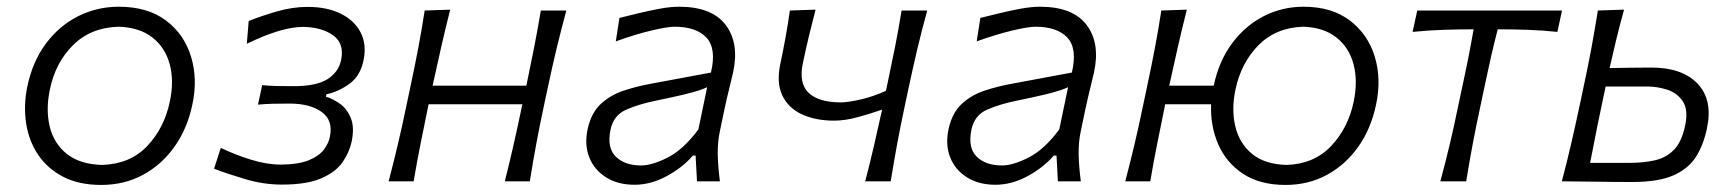

<svg xmlns="http://www.w3.org/2000/svg" viewBox="-20 -526 5031 557"><path d="M273.5 10.5Q209 10.5 163.2 -13.2Q117.5 -37 90.5 -77.2Q63.5 -117.5 55.8 -168.5Q48 -219.5 59 -274Q74.5 -348 113.5 -400Q152.5 -452 207.2 -479.2Q262 -506.5 324.5 -506.5Q408.5 -506.5 461.5 -466.5Q514.5 -426.5 534.2 -361.8Q554 -297 538 -222.5Q523.5 -153 486.5 -100.8Q449.5 -48.5 395.2 -19Q341 10.5 273.5 10.5ZM276 -47.5Q357.5 -50 407 -102.2Q456.5 -154.5 472.5 -230.5Q485.5 -290.5 472.5 -339.2Q459.5 -388 422.2 -417.2Q385 -446.5 324 -448.5Q243 -446 191.8 -395Q140.5 -344 124.5 -265.5Q112.5 -208 124.2 -159Q136 -110 173.5 -79.8Q211 -49.5 276 -47.5Z M798 9.5Q743.5 9.5 689.8 -6.8Q636 -23 601 -36.5L620.5 -97Q662 -77 708 -62.8Q754 -48.5 795 -48.5Q846 -49 875.5 -61Q905 -73 919 -91.2Q933 -109.5 937 -129Q947 -177 913.2 -201.2Q879.5 -225.5 820.5 -225.5Q792.5 -225.5 771.2 -225Q750 -224.5 728.5 -222.5L740.5 -279Q760 -277 781.5 -276.5Q803 -276 832 -276Q897.5 -276 929.8 -296.2Q962 -316.5 969.5 -351.5Q979.5 -399.5 946.8 -423.2Q914 -447 859.5 -448Q797 -448 696 -399L701.5 -465Q734.5 -478.5 781 -492.2Q827.5 -506 872 -506Q928.5 -506 968.2 -486.5Q1008 -467 1026 -432.2Q1044 -397.5 1035 -353Q1026.5 -307.5 995.2 -284Q964 -260.5 927 -252.5L925.5 -245.5Q943.5 -240.5 964.5 -226.2Q985.5 -212 997.2 -184.8Q1009 -157.5 1000 -114.5Q993.5 -84 973.8 -55.5Q954 -27 912.2 -8.8Q870.5 9.5 798 9.5Z M1107.5 0Q1122 -55.5 1134.2 -107.2Q1146.5 -159 1159 -219.5L1169.5 -269Q1183.5 -334.5 1193.5 -387.2Q1203.5 -440 1212 -495.5L1286 -498Q1272.5 -444 1260.5 -392Q1248.5 -340 1235 -277.5H1507Q1520 -339.5 1530 -390.8Q1540 -442 1549 -495.5H1623Q1608 -440 1595.2 -387.2Q1582.5 -334.5 1568.5 -269L1558 -219.5Q1545 -159 1535.5 -107.2Q1526 -55.5 1517 0H1444.5Q1458.5 -55.5 1470.2 -107.2Q1482 -159 1494.5 -219.5L1495.5 -223.5H1223.5L1222.5 -219.5Q1210 -159 1199.8 -107.5Q1189.5 -56 1180 0Z M1821 10Q1772 10 1737.8 -11.8Q1703.5 -33.5 1689.2 -70.2Q1675 -107 1685 -152.5Q1695.5 -199 1723 -224.5Q1750.5 -250 1788.5 -262.8Q1826.5 -275.5 1868 -283L2042.5 -315.5Q2059 -385 2029.5 -416.8Q2000 -448.5 1936.5 -448.5Q1916.5 -448.5 1870 -437.5Q1823.5 -426.5 1766.5 -406L1777 -474Q1801 -480 1832 -487.5Q1863 -495 1894.2 -500.8Q1925.5 -506.5 1950 -506.5Q2045 -506.5 2085 -454Q2125 -401.5 2107 -317Q2102 -295 2095.5 -269Q2089 -243 2082 -210.5L2068.5 -146Q2061.5 -114 2062.2 -78Q2063 -42 2068.5 0H2002L1998 -74.5H1990Q1959 -39 1913.2 -14.5Q1867.5 10 1821 10ZM1840 -46Q1871.5 -46 1917 -69Q1962.5 -92 2006 -150.5L2031.5 -273Q2022 -268.5 2007 -263.5Q1992 -258.5 1963 -251.5Q1934 -244.5 1883 -234Q1833.5 -224 1796.5 -207.8Q1759.5 -191.5 1751 -149Q1740.5 -97 1766.5 -71.5Q1792.5 -46 1840 -46Z M2490 0Q2503 -49.5 2515.8 -104.8Q2528.5 -160 2539 -208Q2507.5 -197 2469.8 -186.5Q2432 -176 2400 -176Q2346 -176 2306.5 -194.2Q2267 -212.5 2249.5 -249.2Q2232 -286 2244 -342Q2252.5 -382 2259.2 -419.2Q2266 -456.5 2271.5 -495.5L2346 -498Q2336 -460 2327 -422.5Q2318 -385 2309.5 -344.5Q2296.5 -284.5 2325.8 -256.8Q2355 -229 2419.5 -229Q2439.5 -229 2476 -237.2Q2512.5 -245.5 2550 -262.5L2554 -280.5Q2567 -342 2577 -392.2Q2587 -442.5 2595.5 -495.5H2670Q2654.5 -440 2642 -387.2Q2629.5 -334.5 2615.5 -269L2605 -219.5Q2592 -159 2582.5 -107.2Q2573 -55.5 2564 0Z M2868 10Q2819 10 2784.8 -11.8Q2750.5 -33.5 2736.2 -70.2Q2722 -107 2732 -152.5Q2742.5 -199 2770 -224.5Q2797.5 -250 2835.5 -262.8Q2873.5 -275.5 2915 -283L3089.5 -315.5Q3106 -385 3076.5 -416.8Q3047 -448.5 2983.5 -448.5Q2963.5 -448.5 2917 -437.5Q2870.5 -426.5 2813.5 -406L2824 -474Q2848 -480 2879 -487.5Q2910 -495 2941.2 -500.8Q2972.5 -506.5 2997 -506.5Q3092 -506.5 3132 -454Q3172 -401.5 3154 -317Q3149 -295 3142.5 -269Q3136 -243 3129 -210.5L3115.5 -146Q3108.5 -114 3109.2 -78Q3110 -42 3115.5 0H3049L3045 -74.5H3037Q3006 -39 2960.2 -14.5Q2914.5 10 2868 10ZM2887 -46Q2918.5 -46 2964 -69Q3009.5 -92 3053 -150.5L3078.5 -273Q3069 -268.5 3054 -263.5Q3039 -258.5 3010 -251.5Q2981 -244.5 2930 -234Q2880.5 -224 2843.5 -207.8Q2806.5 -191.5 2798 -149Q2787.5 -97 2813.5 -71.5Q2839.5 -46 2887 -46Z M3244.5 0Q3259 -55.5 3271.2 -107.2Q3283.5 -159 3296 -219.5L3306.5 -269Q3320.5 -334.5 3330.5 -387.2Q3340.5 -440 3349 -495.5L3423 -498Q3409.5 -444 3397.5 -392Q3385.5 -340 3372 -277.5H3501Q3516.5 -350 3555 -401.2Q3593.5 -452.5 3647 -479.5Q3700.5 -506.5 3761.5 -506.5Q3843.5 -506.5 3896 -466.5Q3948.5 -426.5 3968.2 -361.8Q3988 -297 3972 -222.5Q3957.5 -153 3920.8 -100.8Q3884 -48.5 3830 -19Q3776 10.5 3709.5 10.5Q3635 10.5 3586.2 -21.8Q3537.5 -54 3514.2 -107.2Q3491 -160.5 3493.5 -223.5H3360.5L3359.5 -219.5Q3347 -159 3336.8 -107.5Q3326.5 -56 3317 0ZM3712 -47.5Q3792 -50 3841.5 -102.2Q3891 -154.5 3907 -230.5Q3919.5 -290.5 3906.8 -339.2Q3894 -388 3857 -417.2Q3820 -446.5 3761 -448.5Q3681.5 -446 3631 -395Q3580.5 -344 3564 -265.5Q3552 -208 3563.8 -159Q3575.5 -110 3612 -79.8Q3648.5 -49.5 3712 -47.5Z M4158.5 0Q4173.5 -55.5 4185.8 -107.2Q4198 -159 4210.5 -219.5L4221 -269Q4232 -319.5 4240 -360Q4248 -400.5 4255 -441Q4213 -441 4167.8 -439.5Q4122.5 -438 4078 -433.5L4091.5 -495.5H4511.5L4498 -433.5Q4456 -438 4411.5 -439.5Q4367 -441 4325 -441Q4314.5 -400.5 4305.2 -360Q4296 -319.5 4285.5 -269L4275 -219.5Q4262 -159 4252.2 -107.2Q4242.5 -55.5 4233.5 0Z M4511 0Q4525.5 -55 4537.5 -106.8Q4549.5 -158.5 4562.5 -219.5L4573 -269Q4587 -334 4596.8 -386.8Q4606.5 -439.5 4615.5 -495.5L4691.5 -498Q4679.5 -455 4669.5 -414Q4659.5 -373 4649.5 -328.5Q4677 -329 4709.8 -329.5Q4742.5 -330 4771 -330Q4860.5 -330 4905 -283Q4949.5 -236 4932 -154Q4922.5 -107.5 4901 -72.5Q4879.5 -37.5 4835.8 -17.8Q4792 2 4715 2Q4655.5 2 4603 1Q4550.5 0 4511 0ZM4593 -53.5H4707.5Q4747.5 -53.5 4780.2 -60.8Q4813 -68 4835.8 -91Q4858.5 -114 4868.5 -161Q4878.5 -207.5 4861.8 -232.2Q4845 -257 4816 -266Q4787 -275 4760 -275H4638Q4625 -214.5 4614.5 -162.8Q4604 -111 4593 -53.5Z"/></svg>

Font: Commissioner Flair Light
Style: Italic
Weight: 300
Italic angle: -12°
Designer: Kostas Bartsokas
Foundry: Kostas Bartsokas
Version: Version 1.000; ttfautohint (v1.8.3)